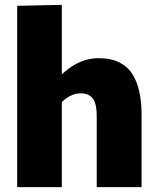

<svg xmlns="http://www.w3.org/2000/svg" viewBox="-20 -772 655 792"><path d="M51 -748 235 -752V-467H237Q261 -489 284.5 -503Q308 -517 333.5 -524.5Q359 -532 387 -532Q439 -532 473.5 -514Q508 -496 527.5 -464Q547 -432 555.5 -390Q564 -348 564 -301V0H379V-295Q379 -315 376 -332Q373 -349 366 -361Q359 -373 346 -380Q333 -387 312 -387Q296 -387 281.5 -381.5Q267 -376 255.5 -368Q244 -360 235 -351V0H51Z"/></svg>

Font: Murecho Thin ExtraBold
Style: Regular
Weight: 800
Version: Version 1.010